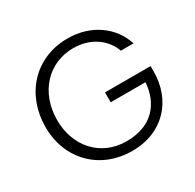

<svg xmlns="http://www.w3.org/2000/svg" viewBox="-157 -892 1095 1076"><g transform="rotate(-30 390.5 -354.0)"><path d="M436 -287H661C653 -164 579 -53 405 -53C236 -53 126 -183 126 -349C126 -532 247 -655 405 -655C518 -655 600 -593 630 -509H712C674 -630 559 -718 405 -718C191 -718 50 -556 50 -349C50 -134 204 10 405 10C610 10 731 -134 731 -317V-351H436Z"/></g></svg>

Font: UULA Sans
Style: Regular
Weight: 400
Designer: Mohamed Gaber, Laura Garcia Mut
Foundry: Kief Type Foundry
Version: Version 3.006;hotconv 1.0.109;makeotfexe 2.5.65596